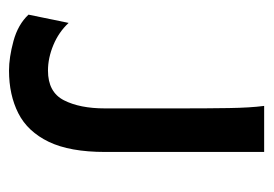

<svg xmlns="http://www.w3.org/2000/svg" viewBox="-107 -468 583 409"><g transform="rotate(90 184.5 -263.5)"><path d="M130.4 8.8Q102.5 8.8 67.4 -0.7Q32.2 -10.3 11.2 -32.7L28.8 -118.2Q48.3 -97.2 75.9 -85.7Q103.5 -74.2 130.4 -74.2Q176.3 -74.2 193.6 -108.2Q210.9 -142.1 210.9 -195.3V-358.9Q210.9 -412.6 210.2 -459Q209.5 -505.4 205.6 -534.7H303.7Q303.7 -529.8 303.7 -499.3Q303.7 -468.8 303.7 -425Q303.7 -381.3 303.7 -335Q303.7 -288.6 303.7 -251Q303.7 -213.4 303.7 -195.8Q303.7 -120.6 282 -75.7Q260.3 -30.8 221.2 -11Q182.1 8.8 130.4 8.8Z"/></g></svg>

Font: Harmattan SemiBold
Style: Regular
Weight: 600
Designer: George W. Nuss III and SIL International
Foundry: SIL International
Version: Version 4.000